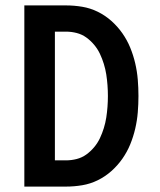

<svg xmlns="http://www.w3.org/2000/svg" viewBox="-20 -690 590 710"><path d="M70 0V-670H224Q254 -670 284 -665Q314 -660 341.5 -646.5Q369 -633 392 -612.5Q415 -592 432.5 -567Q450 -542 461.5 -514Q473 -486 480 -456Q487 -426 489.5 -395.5Q492 -365 492 -335Q492 -305 489.5 -274.5Q487 -244 480 -214Q473 -184 461.5 -156Q450 -128 432.5 -103Q415 -78 392 -57.5Q369 -37 341.5 -23.5Q314 -10 284 -5Q254 0 224 0ZM183 -97H224Q244 -97 263.5 -102Q283 -107 299 -118.5Q315 -130 328 -145.5Q341 -161 349.5 -179Q358 -197 364 -216.5Q370 -236 373 -255.5Q376 -275 377.5 -295Q379 -315 379 -335Q379 -355 377.5 -375Q376 -395 373 -414.5Q370 -434 364 -453.5Q358 -473 349.5 -491Q341 -509 328 -524.5Q315 -540 299 -551.5Q283 -563 263.5 -568Q244 -573 224 -573H183Z"/></svg>

Font: Lode Term
Style: Bold
Weight: 700
Monospace: yes
Designer: Belleve Invis
Foundry: Belleve Invis
Version: Version 29.2.0